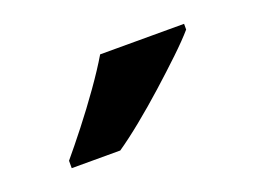

<svg xmlns="http://www.w3.org/2000/svg" viewBox="-43 -844 421 316"><g transform="rotate(-20 167.5 -686.0)"><path d="M295 -756Q283 -742 262 -722Q241 -702 216.5 -680Q192 -658 168 -638.5Q144 -619 125 -606H40V-619Q56 -638 76 -663.5Q96 -689 115.5 -716.5Q135 -744 148 -766H295Z"/></g></svg>

Font: Noto Sans Sora Sompeng SemiBold
Style: Regular
Weight: 600
Version: Version 2.101